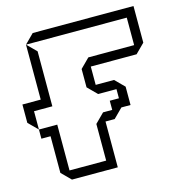

<svg xmlns="http://www.w3.org/2000/svg" viewBox="-152 -816 857 911"><g transform="rotate(-15 277.0 -360.0)"><path d="M0 -270 -45 -315V-405H45V-675L90 -630V-360H0ZM45 -45V-225H0V-270H90V-45H270V-225L315 -270H360V-315H405V-360H315L270 -405V-495L315 -540H540V-675H45L90 -720H585V-540L540 -495H315V-405H405L450 -360V-270H405L360 -225H315V0H90Z"/></g></svg>

Font: Rubik Iso
Style: Regular
Weight: 400
Designer: Hubert and Fischer, NaN
Foundry: Hubert and Fischer, NaN
Version: Version 2.200